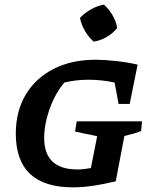

<svg xmlns="http://www.w3.org/2000/svg" viewBox="-20 -797 663 826"><path d="M294 9Q48 9 48 -222Q48 -318 90.5 -389.5Q133 -461 210.5 -500.5Q288 -540 392 -540Q425 -540 474.5 -535Q524 -530 572 -519L538 -350H490L473 -442Q445 -448 417 -451Q389 -454 360 -454Q307 -454 257 -442Q231 -412 211.5 -371.5Q192 -331 181 -287Q170 -243 170 -204Q170 -68 313 -68Q339 -68 371 -74L398 -211L303 -231L310 -275H591L587 -233Q574 -228 559 -223.5Q544 -219 515 -212L478 -17Q418 -3 374.5 3Q331 9 294 9ZM427 -777Q449 -758 464.5 -731Q480 -704 484 -676Q466 -654 439 -638Q412 -622 383 -618Q362 -636 346 -663Q330 -690 324 -720Q344 -741 371 -756.5Q398 -772 427 -777Z"/></svg>

Font: Piazzolla SC SemiBold
Style: Italic
Weight: 600
Italic angle: -11.3°
Designer: Juan Pablo del Peral
Foundry: Huerta Tipografica
Version: Version 1.330